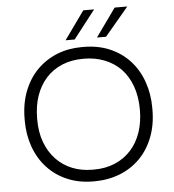

<svg xmlns="http://www.w3.org/2000/svg" viewBox="-60 -956 924 1021"><g transform="rotate(-5 402.0 -445.5)"><path d="M402 10H397.5Q321.5 10 260 -16Q196.5 -42.5 152.5 -90.5Q108 -138 84.5 -204Q61.5 -268 61.5 -343.5V-352.5Q61.5 -433 86.5 -498.5Q112 -565 157.5 -611.5Q203.5 -658 265.5 -683Q326 -707 397.5 -707H406Q483 -707 545 -681Q608.5 -654 652.5 -606Q697 -558 720 -492Q743 -427 743 -352.5V-343.5Q743 -263 718 -198Q692.5 -131.5 647 -85.5Q601 -39 538.5 -14.5Q475.5 10 402 10ZM406.5 -52.5Q468 -52.5 517.5 -73.5Q568.5 -95 604 -134.5Q639.5 -173.5 658 -228Q676.5 -283 676.5 -348Q676.5 -418.5 656.5 -474Q636.5 -529 600.5 -567Q564 -604.5 513.5 -624.5Q463 -644.5 402 -644.5Q337 -644.5 286.5 -623.5Q235.5 -602 200.5 -563Q165.5 -524 146.5 -469.5Q128 -415 128 -348V-343Q128 -276.5 147.5 -223.5Q167.5 -169 204 -130.5Q240 -92.5 290.5 -72Q339.5 -52.5 397.5 -52.5ZM363.5 -750.5H315L422.5 -901H480.5ZM531 -750.5H482.5L590 -901H657.5Z"/></g></svg>

Font: Acari Sans Neue
Style: Regular
Weight: 400
Designer: Alfredo Marco Pradil (font), Cristiano Sobral (main changes)
Foundry: Hanken Design Co. (font), Cristiano Sobral (main changes)
Version: Version 2.459;March 19, 2022;FontCreator 14.0.0.2808 64-bit;